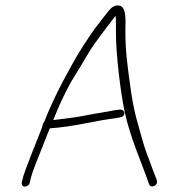

<svg xmlns="http://www.w3.org/2000/svg" viewBox="-20 -690 655 718"><path d="M72.7 8C80.6 8 89.7 1.9 91 -6L93.5 -16C95.9 -31 106.8 -62.2 126.3 -109.5C140.5 -143.9 154.2 -182.1 166.3 -210C206.5 -213.1 251.5 -219.1 296.4 -228.2C341.3 -237.3 380 -243.9 412.5 -248L428.6 -251C452.8 -254.3 449.2 -283.2 425.9 -280L410 -278C371.4 -270.2 345 -267.3 295.7 -257.4C252.1 -248.7 209.9 -245.3 179.2 -241C198.4 -290.3 220 -337.3 244.7 -382C272.2 -426.7 294.4 -463.4 311.3 -492.1C332.1 -527.3 367.8 -572.9 395.6 -609.5L411.9 -631C413.4 -624.9 414 -604.7 413.6 -570.3C412.8 -491.6 431 -341.7 446.6 -270.3C468.2 -171.3 508.9 -84.6 537.5 -1C541.3 7.6 547.9 9.6 557.4 4.8C566.9 0 569.5 -8.4 565 -20.5C560.2 -33.9 555.3 -44 550.8 -57C538.9 -91.9 525.4 -120.4 515.2 -157.5C494.9 -231.7 481.2 -264.6 467.1 -368.3C456.2 -448.1 448 -504.9 449 -581C449.5 -618 454.3 -673.7 416.8 -669.5C399.3 -667.5 388.2 -651.8 380 -641.5L345.4 -597C337.4 -587 329.2 -575.8 320.9 -563.5C272 -491.3 264.4 -476.5 214 -383.4C187.6 -333 164.6 -283.2 145.1 -234C141.9 -230.7 140.3 -227.8 140.2 -225.5C140.2 -223.2 137.3 -214.2 131.5 -198.7C124.1 -178.8 67.8 -43.1 63.9 -18L61.3 -8C60 -0.1 64.8 8 72.7 8Z"/></svg>

Font: MewTooHand
Style: WideIta
Weight: 400
Designer: Mew Too, Robert Jablonski
Version: Version 0.77